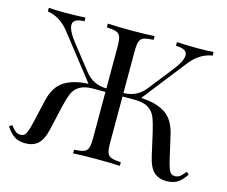

<svg xmlns="http://www.w3.org/2000/svg" viewBox="-86 -688 966 816"><g transform="rotate(15 396.5 -280.0)"><path d="M791.9 -40.3Q774.2 -13.7 755.6 -1.2Q737.1 11.3 705.6 11.3Q673.4 11.3 652 -7.3Q630.6 -25.8 619.4 -75.8L596.8 -175.8Q587.1 -216.9 577.8 -239.1Q568.5 -261.3 547.2 -274.6Q525.8 -287.9 487.1 -287.9H433.9V-85.5Q433.9 -54.8 438.7 -41.1Q443.5 -27.4 456.9 -22.6Q470.2 -17.7 499.2 -16.1V0Q465.3 -2.4 396 -2.4Q331.5 -2.4 293.5 0V-16.1Q322.6 -17.7 335.9 -22.6Q349.2 -27.4 354 -41.1Q358.9 -54.8 358.9 -85.5V-287.9H305.6Q266.9 -287.9 245.6 -274.6Q224.2 -261.3 214.9 -239.1Q205.6 -216.9 196 -175.8L173.4 -75.8Q162.1 -25.8 140.7 -7.3Q119.4 11.3 87.1 11.3Q55.6 11.3 37.1 -1.2Q18.5 -13.7 0.8 -40.3L12.9 -49.2Q25 -33.1 34.3 -25.8Q43.5 -18.5 57.3 -18.5Q72.6 -18.5 80.2 -32.3Q87.9 -46 96.8 -84.7L120.2 -186.3Q134.7 -249.2 175.4 -274.6Q216.1 -300 280.6 -302.4L129 -496Q88.7 -546.8 33.9 -554.8V-571Q58.1 -568.5 102.4 -568.5Q149.2 -568.5 195.2 -571V-554.8Q145.2 -554 145.2 -525.8Q145.2 -499.2 186.3 -448.4L263.7 -350Q299.2 -304 358.9 -303.2V-485.5Q358.9 -516.1 354 -529.8Q349.2 -543.5 335.9 -548.4Q322.6 -553.2 293.5 -554.8V-571Q331.5 -568.5 396 -568.5Q465.3 -568.5 499.2 -571V-554.8Q470.2 -553.2 456.9 -548.4Q443.5 -543.5 438.7 -529.8Q433.9 -516.1 433.9 -485.5V-303.2Q493.5 -304 529 -350L606.5 -448.4Q647.6 -499.2 647.6 -525.8Q647.6 -554 597.6 -554.8V-571Q643.5 -568.5 690.3 -568.5Q734.7 -568.5 758.9 -571V-554.8Q704 -546.8 663.7 -496L512.1 -302.4Q576.6 -300 617.3 -274.6Q658.1 -249.2 672.6 -186.3L696 -84.7Q704.8 -46 712.5 -32.3Q720.2 -18.5 735.5 -18.5Q749.2 -18.5 758.5 -25.8Q767.7 -33.1 779.8 -49.2Z"/></g></svg>

Font: Playfair Display
Style: Regular
Weight: 400
Designer: Claus Eggers Sørensen
Foundry: Claus Eggers Sørensen
Version: Version 1.005; ttfautohint (v1.2) -l 10 -r 42 -G 200 -x 21 -